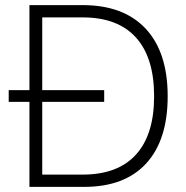

<svg xmlns="http://www.w3.org/2000/svg" viewBox="-20 -730 725 750"><path d="M95 0V-710H303Q463 -710 549 -618Q635 -526 635 -354Q635 -183 551 -91.5Q467 0 309 0ZM145 -48H303Q440 -48 511 -126Q582 -204 582 -354Q582 -505 511 -583.5Q440 -662 303 -662H145ZM14 -332V-378H387V-332Z"/></svg>

Font: Geist ExtLt
Style: Regular
Weight: 400
Designer: Basement.studio, Andrés Briganti, Mateo Zaragoza
Foundry: Basement.studio, Vercel, Andrés Briganti, Guido Ferreyra, Mateo Zaragoza
Version: Version 1.401